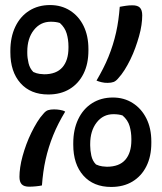

<svg xmlns="http://www.w3.org/2000/svg" viewBox="-20 -730 640 760"><path d="M178 -710Q223 -710 257.5 -688Q292 -666 311 -627Q330 -588 330 -536V-530Q330 -477 310.5 -438Q291 -399 255.5 -377.5Q220 -356 171 -356Q101 -356 61 -401Q21 -446 21 -523V-529Q21 -583 40.5 -624Q60 -665 95.5 -687.5Q131 -710 178 -710ZM88 -520Q88 -501 93 -480Q98 -459 112 -445Q125 -439 137 -437.5Q149 -436 155 -436Q203 -436 227 -463.5Q251 -491 251 -541V-546Q251 -573 244 -597Q237 -621 217 -639Q202 -644 181 -644Q140 -644 114 -611Q88 -578 88 -526ZM427 -344Q471 -344 505.5 -322Q540 -300 559.5 -261Q579 -222 579 -170V-164Q579 -111 559.5 -72Q540 -33 504.5 -11.5Q469 10 420 10Q350 10 310 -35Q270 -80 270 -157V-163Q270 -217 289.5 -258Q309 -299 344.5 -321.5Q380 -344 427 -344ZM337 -154Q337 -135 341.5 -114Q346 -93 360 -79Q373 -73 385 -71.5Q397 -70 403 -70Q452 -70 476 -97.5Q500 -125 500 -175V-180Q500 -207 493 -231Q486 -255 465 -273Q450 -278 429 -278Q388 -278 362.5 -245Q337 -212 337 -160ZM362 -411Q376 -435 388 -458.5Q400 -482 409.5 -505.5Q419 -529 426.5 -553Q434 -577 439.5 -601.5Q445 -626 448.5 -651.5Q452 -677 454 -703Q459 -704 465 -705Q471 -706 477.5 -707Q484 -708 490.5 -708.5Q497 -709 504 -709Q525 -709 534 -699.5Q543 -690 543 -669Q543 -652 540 -631Q537 -610 530.5 -587Q524 -564 515.5 -540.5Q507 -517 496 -494.5Q485 -472 473 -453Q461 -434 448 -420Q439 -409 429.5 -405.5Q420 -402 406 -402Q400 -402 394 -402.5Q388 -403 382.5 -404.5Q377 -406 371.5 -407.5Q366 -409 362 -411ZM238 -288Q224 -265 212 -241.5Q200 -218 190.5 -194.5Q181 -171 173.5 -147Q166 -123 160.5 -98.5Q155 -74 151.5 -48.5Q148 -23 146 4Q141 5 135 6Q129 7 122.5 7.5Q116 8 109.5 8.5Q103 9 96 9Q75 9 66 -0.5Q57 -10 57 -30Q57 -47 60 -68Q63 -89 69.5 -112.5Q76 -136 84.5 -159Q93 -182 104 -204.5Q115 -227 127 -246.5Q139 -266 152 -280Q161 -291 170.5 -294Q180 -297 194 -297Q200 -297 206 -296.5Q212 -296 217.5 -295Q223 -294 228.5 -292.5Q234 -291 238 -288Z"/></svg>

Font: Recursive Casual
Style: Regular
Weight: 400
Version: Version 1.047